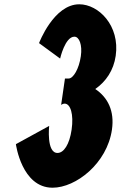

<svg xmlns="http://www.w3.org/2000/svg" viewBox="-20 -860 562 895"><path d="M260.3 -587C260.3 -587 283 -689 326.9 -689C349.3 -689 364.5 -651 356.8 -598C348.2 -538 321.2 -494 300.1 -494H282.8L265 -371C265 -371 272.7 -377 281.1 -377C308.9 -377 324.1 -327 313.9 -256C303.8 -186 277.1 -147 247.9 -147C195.6 -147 209.2 -273 209.2 -273L54.1 -188C54.1 -188 80.9 15 225 15C333.8 15 479.1 -98 501.9 -256C514.4 -343 482.5 -406 424.1 -445C474.1 -480 509.6 -532 519.4 -600C539.6 -740 440 -840 349.5 -840C230.1 -840 162 -659 162 -659Z"/></svg>

Font: Blink
Style: Obl
Weight: 400
Designer: Mew Too
Foundry: Cannot Into Space Fonts
Version: Version 001.000